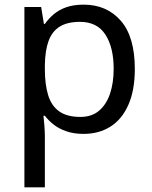

<svg xmlns="http://www.w3.org/2000/svg" viewBox="-20 -617 655 826"><path d="M340 -597Q439 -597 499.5 -528Q560 -459 560 -320Q560 -229 532.5 -166.5Q505 -104 455.5 -72.5Q406 -41 339 -41Q298 -41 266 -52Q234 -63 211.5 -80.5Q189 -98 173 -119H167Q169 -102 171 -76Q173 -50 173 -31V189H85V-587H157L169 -514H173Q189 -537 211.5 -556Q234 -575 265.5 -586Q297 -597 340 -597ZM324 -523Q270 -523 237 -502.5Q204 -482 189 -441Q174 -400 173 -337V-320Q173 -254 187 -208Q201 -162 234.5 -138Q268 -114 326 -114Q375 -114 406.5 -141Q438 -168 453.5 -214.5Q469 -261 469 -321Q469 -413 433.5 -468Q398 -523 324 -523Z"/></svg>

Font: Noto Sans Tamil UI
Style: Regular
Weight: 400
Designer: Jelle Bosma - Monotype Design Team
Foundry: Monotype Imaging Inc.
Version: Version 2.004